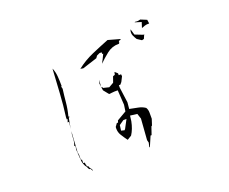

<svg xmlns="http://www.w3.org/2000/svg" viewBox="-110 -884 1220 1023"><g transform="rotate(-20 500.0 -373.0)"><path d="M580.6 -52.2H584L608.4 -108.9H611.3H614.3L629.4 -153.3L633.8 -156.2L645 -190.9V-225.6Q645 -242.2 637.2 -254.9Q620.6 -266.6 597.9 -271.2Q575.2 -275.9 549.8 -280.8L553.2 -317.4L541.5 -404.3V-418.5H549.8L559.6 -430.2L573.7 -458L572.3 -469.2H559.1V-479.5L544.4 -492.7H543.5L540 -478L528.8 -474.1L517.1 -441.4L489.7 -425.8L455.6 -434.1V-437.5V-439.9H449.7L452.6 -421.9L476.6 -392.1L507.8 -395H526.4L531.7 -311.5L526.4 -275.4L472.7 -244.1L469.2 -232.9H462.4L449.7 -215.3Q449.2 -210.9 449.2 -206.5Q449.2 -185.1 459.5 -168.5Q471.7 -148.4 486.3 -128.9L510.7 -144Q529.8 -173.3 538.1 -215.3Q540.5 -228.5 542 -246.1L581.5 -241.2L591.3 -211.4L582.5 -92.3L586.4 -77.1ZM449.7 -444.3Q449.7 -463.9 454.6 -481Q450.7 -471.7 446.8 -462.4L449.7 -441.9ZM614.7 -626Q616.7 -626 618.7 -625.5V-631.3H621.6V-640.1L633.3 -643.1V-647L566.9 -665.5Q517.6 -646 469.2 -625Q420.9 -604 378.4 -570.8L394 -567.9L477.5 -594.7L486.3 -606.9L502.9 -614.7H515.1V-605H520.5Q507.8 -577.6 496.1 -556.6Q521 -581.1 547.4 -602.1Q577.1 -626 614.7 -626ZM240.2 -69.8H232.9V-79.6H231.4L229.5 -93.3H221.2V-113.8H215.3V-144L212.4 -156.7L218.3 -252.9Q218.8 -264.2 220.2 -275.4Q215.3 -257.3 215.3 -236.8Q215.3 -216.3 207.5 -196.3V-194.8H212.4V-179.2H210Q212.4 -148.4 213.9 -118.4Q215.3 -88.4 232.4 -66.9L239.7 -52.2H246.6L254.9 -38.1L256.3 -38.6Q255.4 -46.9 248.8 -53.5Q242.2 -60.1 240.2 -69.8ZM220.7 -282.7V-282.2Q220.7 -282.2 220.7 -282.7ZM231.9 -348.1H235.8V-353H231.4Q241.7 -391.6 245.1 -429.2Q248.5 -466.8 253.4 -503.4L250 -516.6L253.4 -519Q253.4 -548.8 251.2 -575.2Q249 -601.6 239.3 -622.6Q235.4 -556.2 231.2 -487.8Q227.1 -419.4 218.3 -354V-342.3H223.1L217.3 -325.7H224.6L221.2 -286.6Q224.6 -316.4 231.9 -348.1ZM510.7 -235.8H518.1L492.7 -188L487.8 -182.6L469.7 -187L473.6 -217.3L500.5 -235.8H502ZM697.8 -659.7Q697.8 -650.9 701.2 -642.6Q707 -629.4 714.8 -617.7L739.3 -601.6L751 -604.5L761.2 -627.9V-628.4L757.3 -626L711.4 -644L701.7 -677.2L698.7 -668.9Q697.8 -664.1 697.8 -659.7ZM761.2 -662.6Q769.5 -666 779.1 -669.2Q788.6 -672.4 798.8 -672.4Q802.2 -672.4 805.7 -672.4L802.7 -694.3L768.1 -708.5L754.4 -705.6H739.7V-708L734.9 -704.6L771 -693.4Z"/></g></svg>

Font: Bakudai
Style: Light
Weight: 300
Version: Version 1.48